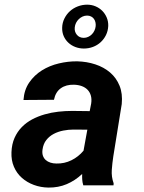

<svg xmlns="http://www.w3.org/2000/svg" viewBox="-20 -805 627 834"><path d="M250 -684.6Q250.5 -706.1 259.8 -724.6Q269 -743.2 283.9 -756.6Q298.8 -770 318.1 -777.3Q337.4 -784.7 358.4 -784.7Q377.9 -784.7 394.8 -777.6Q411.6 -770.5 424.1 -758.1Q436.5 -745.6 443.6 -728.8Q450.7 -711.9 450.2 -692.4Q449.2 -670.9 440.4 -652.8Q431.6 -634.8 417.2 -621.6Q402.8 -608.4 384 -601.3Q365.2 -594.2 344.2 -594.2Q324.7 -594.2 307.4 -600.8Q290 -607.4 277.1 -619.4Q264.2 -631.3 256.8 -647.9Q249.5 -664.6 250 -684.6ZM304.7 -686Q302.7 -667.5 313.7 -654.1Q324.7 -640.6 343.8 -640.6Q354 -640.6 363 -644.8Q372.1 -648.9 378.9 -655.8Q385.7 -662.6 390.1 -671.9Q394.5 -681.2 395.5 -690.9Q396.5 -699.7 394.5 -708.3Q392.6 -716.8 387.9 -723.1Q383.3 -729.5 375.7 -733.4Q368.2 -737.3 358.4 -737.3Q348.1 -737.3 338.9 -733.2Q329.6 -729 322.3 -721.9Q314.9 -714.8 310.3 -705.6Q305.7 -696.3 304.7 -686ZM341.8 0Q337.9 -12.7 337.2 -24.7Q336.4 -36.6 336.9 -49.3Q306.2 -20.5 269.8 -5.1Q233.4 10.3 190.4 9.8Q157.2 9.3 127.2 -1.7Q97.2 -12.7 75 -32.5Q52.7 -52.2 40.5 -80.6Q28.3 -108.9 29.8 -144Q31.2 -179.2 43.2 -206.1Q55.2 -232.9 74.7 -252.9Q94.2 -272.9 119.6 -286.4Q145 -299.8 173.8 -308.1Q202.6 -316.4 233.2 -319.8Q263.7 -323.2 293.5 -323.2L369.6 -322.3L376 -355Q378.9 -374 374.8 -389.2Q370.6 -404.3 360.6 -414.8Q350.6 -425.3 335.4 -430.9Q320.3 -436.5 301.3 -437Q267.1 -438 244.1 -421.6Q221.2 -405.3 214.4 -371.6L82 -370.6Q85 -414.6 106.9 -446.5Q128.9 -478.5 162.1 -499.3Q195.3 -520 235.6 -529.5Q275.9 -539.1 315.4 -538.6Q356.9 -537.6 394 -525.4Q431.2 -513.2 458.3 -490Q485.4 -466.8 499.3 -432.6Q513.2 -398.4 508.8 -353L472.2 -126Q467.8 -97.2 465.6 -67.1Q463.4 -37.1 473.6 -8.8L473.1 0ZM225.1 -94.7Q259.8 -93.8 290.3 -108.9Q320.8 -124 342.8 -150.4L359.4 -241.7L299.3 -242.2Q277.3 -242.2 254.9 -237.8Q232.4 -233.4 213.4 -223.4Q194.3 -213.4 181.2 -196.8Q168 -180.2 164.6 -154.8Q162.6 -139.6 166.5 -128.4Q170.4 -117.2 178.7 -109.9Q187 -102.5 199 -98.6Q210.9 -94.7 225.1 -94.7Z"/></svg>

Font: TypoPRO Roboto Mono
Style: Bold Italic
Weight: 700
Designer: Google
Version: Version 2.000986; 2015; ttfautohint (v1.3)